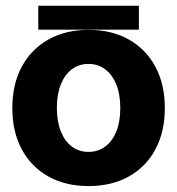

<svg xmlns="http://www.w3.org/2000/svg" viewBox="-20 -625 602 653"><path d="M281.2 7.8Q202.6 7.8 144.2 -25Q85.8 -57.7 53.9 -117.4Q21.9 -177.1 21.9 -257.4Q21.9 -338.2 53.9 -397.8Q85.8 -457.4 144.2 -490.4Q202.6 -523.4 281.2 -523.4Q360.4 -523.4 418.5 -490.4Q476.7 -457.4 508.6 -397.8Q540.6 -338.2 540.6 -257.4Q540.6 -177.1 508.7 -117.4Q476.9 -57.7 418.6 -25Q360.4 7.8 281.2 7.8ZM281.2 -108.4Q313.2 -108.4 337.5 -126.3Q361.9 -144.1 375.5 -177.6Q389.1 -211.1 389.1 -257.4Q389.1 -304.1 375.5 -337.6Q361.9 -371.2 337.6 -389.4Q313.4 -407.6 281.2 -407.6Q248.8 -407.6 224.6 -389.6Q200.4 -371.5 186.9 -337.9Q173.4 -304.4 173.4 -257.4Q173.6 -211.1 187.1 -177.6Q200.6 -144.1 224.8 -126.3Q249 -108.4 281.2 -108.4ZM452.3 -605.5V-524H110.2V-605.5Z"/></svg>

Font: Inter Display V
Style: Regular
Weight: 400
Designer: Rasmus Andersson
Foundry: rsms
Version: Version 3.015;git-src